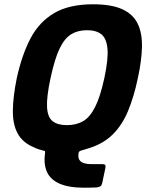

<svg xmlns="http://www.w3.org/2000/svg" viewBox="-20 -698 683 896"><path d="M58 -332Q82 -442 122.5 -519Q163 -596 233 -637Q303 -678 414 -678Q500 -678 550.5 -655Q601 -632 622.5 -587.5Q644 -543 642.5 -478.5Q641 -414 623 -332Q605 -246 577.5 -180Q550 -114 506 -70.5Q462 -27 394 -6Q386 -4 377.5 -1Q369 2 361 4Q356 5 352 7.5Q348 10 347 15Q343 36 350 47.5Q357 59 372 63.5Q387 68 406 68H459Q476 68 472 85L457 156Q454 167 450.5 170Q447 173 436 176Q431 177 409 177.5Q387 178 373 178Q301 178 258 159Q215 140 199 104Q183 68 190 17Q192 9 189 7Q186 5 179 4Q172 2 161.5 -1Q151 -4 137 -11Q85 -33 62 -76Q39 -119 40 -183.5Q41 -248 58 -332ZM216 -334Q197 -246 199.5 -198.5Q202 -151 225.5 -132.5Q249 -114 292 -114Q335 -114 367 -132Q399 -150 423.5 -198Q448 -246 467 -334Q486 -423 481.5 -471Q477 -519 453 -538Q429 -557 386 -557Q343 -557 312 -538Q281 -519 258 -471Q235 -423 216 -334Z"/></svg>

Font: Glory Thin ExtraBold
Style: Italic
Weight: 800
Italic angle: -12°
Version: Version 1.011